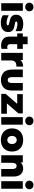

<svg xmlns="http://www.w3.org/2000/svg" viewBox="1962 -2812 861 4825"><g transform="rotate(90 2392.5 -399.5)"><path d="M61 -542H251V0H61ZM48 -707Q48 -751 79.5 -780.5Q111 -810 156 -810Q201 -810 232.5 -781.5Q264 -753 264 -710Q264 -664 233 -633.5Q202 -603 156 -603Q110 -603 79 -632.5Q48 -662 48 -707Z M363 -41V-189Q412 -162 461 -149Q510 -136 552 -136Q616 -136 616 -166Q616 -183 597.5 -190Q579 -197 535 -206Q479 -217 442.5 -230.5Q406 -244 378 -279Q350 -314 350 -378Q350 -458 409.5 -505.5Q469 -553 586 -553Q635 -553 681 -541Q727 -529 763 -507V-361Q657 -407 584 -407Q520 -407 520 -375Q520 -359 538 -352.5Q556 -346 600 -338Q653 -330 691 -317.5Q729 -305 757 -270Q785 -235 785 -171Q785 -89 725.5 -39Q666 11 550 11Q437 11 363 -41Z M820 -542H900V-663H1090V-542H1208V-402H1090V-225Q1090 -188 1110 -169.5Q1130 -151 1162 -151Q1184 -151 1208 -160V-7Q1161 3 1122 3Q1027 3 963.5 -47Q900 -97 900 -202V-402H820Z M1309 -542H1490V-480Q1517 -515 1559 -533Q1601 -551 1654 -551V-380Q1580 -384 1539.5 -353Q1499 -322 1499 -242V0H1309Z M1728 -281V-542H1918V-268Q1918 -163 1991 -163Q2066 -163 2066 -268V-542H2256V-281Q2256 -121 2178.5 -56.5Q2101 8 1991 8Q1882 8 1805 -56.5Q1728 -121 1728 -281Z M2339 -112 2590 -401H2346V-542H2829V-431L2578 -142H2839V0H2339Z M2923 -542H3113V0H2923ZM2910 -707Q2910 -751 2941.5 -780.5Q2973 -810 3018 -810Q3063 -810 3094.5 -781.5Q3126 -753 3126 -710Q3126 -664 3095 -633.5Q3064 -603 3018 -603Q2972 -603 2941 -632.5Q2910 -662 2910 -707Z M3207 -272Q3207 -357 3243 -420Q3279 -483 3345 -517Q3411 -551 3498 -551Q3586 -551 3651.5 -517Q3717 -483 3752.5 -420Q3788 -357 3788 -272Q3788 -187 3752.5 -123.5Q3717 -60 3651.5 -25.5Q3586 9 3498 9Q3411 9 3345 -25.5Q3279 -60 3243 -123.5Q3207 -187 3207 -272ZM3599 -272Q3599 -326 3570.5 -357.5Q3542 -389 3498 -389Q3454 -389 3425 -357.5Q3396 -326 3396 -272Q3396 -217 3425 -185Q3454 -153 3498 -153Q3542 -153 3570.5 -185Q3599 -217 3599 -272Z M3882 -542H4063V-486Q4122 -551 4214 -551Q4304 -551 4360 -490.5Q4416 -430 4416 -310V0H4227V-281Q4227 -333 4208 -359.5Q4189 -386 4152 -386Q4113 -386 4092.5 -358Q4072 -330 4072 -275V0H3882Z M4533 -542H4723V0H4533ZM4520 -707Q4520 -751 4551.5 -780.5Q4583 -810 4628 -810Q4673 -810 4704.5 -781.5Q4736 -753 4736 -710Q4736 -664 4705 -633.5Q4674 -603 4628 -603Q4582 -603 4551 -632.5Q4520 -662 4520 -707Z"/></g></svg>

Font: Chess Sans ExtraBold
Style: Regular
Weight: 800
Designer: Wolf Bōese
Foundry: Wolf Bōese
Version: Version 7.223